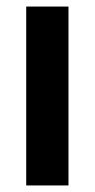

<svg xmlns="http://www.w3.org/2000/svg" viewBox="-20 -566 290 586"><path d="M189 0V-546H60V0Z"/></svg>

Font: Noto Sans Gurmukhi ExtraCondensed
Style: Bold
Weight: 700
Width: 2
Designer: Jelle Bosma - Monotype Design Team
Foundry: Monotype Imaging Inc.
Version: Version 2.004